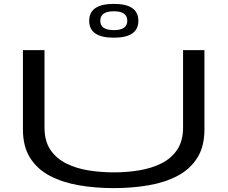

<svg xmlns="http://www.w3.org/2000/svg" viewBox="-20 -958 1171 988"><path d="M98 -292V-700H209V-302Q209 -232 239.5 -187Q270 -142 321.5 -116.5Q373 -91 436.5 -81Q500 -71 566 -71Q633 -71 696.5 -81.5Q760 -92 811 -117.5Q862 -143 892 -188Q922 -233 922 -302V-700H1032V-292Q1032 -204 995 -145.5Q958 -87 893.5 -53Q829 -19 744.5 -4.5Q660 10 565 10Q471 10 386.5 -4.5Q302 -19 237 -53Q172 -87 135 -145.5Q98 -204 98 -292ZM566 -764Q439 -764 439 -851Q439 -938 566 -938Q692 -938 692 -851Q692 -764 566 -764ZM566 -803Q635 -803 635 -851Q635 -900 566 -900Q496 -900 496 -851Q496 -803 566 -803Z"/></svg>

Font: Georama ExtraExtended
Style: Regular
Weight: 400
Width: 8
Designer: Jean-Baptiste Levee
Foundry: Production Type
Version: Version 1.000